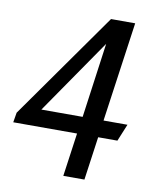

<svg xmlns="http://www.w3.org/2000/svg" viewBox="-98 -559 656 806"><g transform="rotate(10 230.5 -156.5)"><path d="M310 -498H413L353 -73H455L425 0H343L317 185H227L253 0H-19L-12 -42ZM308 -392 88 -73H264Z"/></g></svg>

Font: Rosario Medium
Style: Italic
Weight: 500
Italic angle: -8.05°
Version: Version 1.201